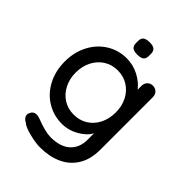

<svg xmlns="http://www.w3.org/2000/svg" viewBox="-254 -817 1136 1136"><g transform="rotate(45 313.5 -249.5)"><path d="M557 -482V-42Q557 39 522.5 93.5Q488 148 429 174Q370 200 296 200Q256 200 202.5 186Q149 172 134 157Q103 141 103 117Q103 111 107 101Q118 76 144 76Q157 76 172 82Q252 113 297 113Q377 113 419.5 74.5Q462 36 462 -31V-85Q441 -46 391.5 -18Q342 10 287 10Q218 10 161 -25Q104 -60 71.5 -122.5Q39 -185 39 -263Q39 -341 71.5 -403.5Q104 -466 160.5 -501Q217 -536 285 -536Q340 -536 387.5 -511Q435 -486 462 -450V-482Q462 -503 475 -517Q488 -531 509 -531Q530 -531 543.5 -517.5Q557 -504 557 -482ZM466 -263Q466 -316 444.5 -358Q423 -400 385 -424Q347 -448 298 -448Q250 -448 212 -424Q174 -400 152.5 -357.5Q131 -315 131 -263Q131 -211 152.5 -168.5Q174 -126 212 -102Q250 -78 298 -78Q347 -78 385 -101.5Q423 -125 444.5 -167.5Q466 -210 466 -263ZM260 -639V-655Q260 -679 273.5 -689Q287 -699 315 -699Q343 -699 355.5 -688.5Q368 -678 368 -655V-639Q368 -615 355 -605Q342 -595 314 -595Q285 -595 272.5 -605.5Q260 -616 260 -639Z"/></g></svg>

Font: Quicksand Medium
Style: Regular
Weight: 500
Designer: Andrew Paglinawan
Foundry: Andrew Paglinawan
Version: Version 3.000